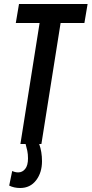

<svg xmlns="http://www.w3.org/2000/svg" viewBox="-20 -720 458 960"><path d="M26 208 41 135Q56 142 71 142Q92 142 106 124.5Q120 107 120 72Q120 51 116.5 34Q113 17 108 0H82L178 -605H59L75 -700H418L402 -605H283L187 0H176Q190 39 190 86Q190 143 160.5 181.5Q131 220 81 220Q50 220 26 208Z"/></svg>

Font: Georama Condensed SemiBold
Style: Italic
Weight: 600
Width: 3
Italic angle: -9°
Designer: Jean-Baptiste Levee
Foundry: Production Type
Version: Version 1.000